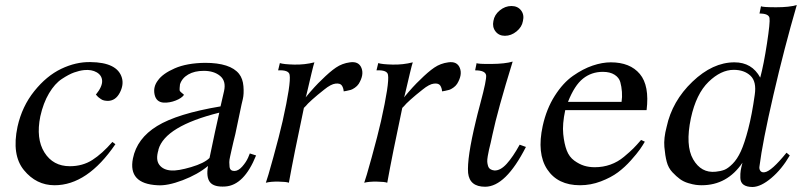

<svg xmlns="http://www.w3.org/2000/svg" viewBox="-20 -730 3203 767"><path d="M467 -419Q475 -391 458.5 -359.5Q442 -328 412 -327Q404 -327 396.5 -328.5Q389 -330 383.5 -334Q378 -338 374.5 -340.5Q371 -343 367 -348L363 -352Q389 -384 388 -407Q387 -429 366.5 -441Q346 -453 316 -450Q297 -448 276 -440.5Q255 -433 227 -414.5Q199 -396 176 -357.5Q153 -319 141 -265Q123 -176 157.5 -121Q192 -66 259 -66Q310 -66 349 -91Q388 -116 429 -163L441 -154Q329 10 198 10Q125 10 75.5 -50.5Q26 -111 50 -224Q68 -305 117 -366Q166 -427 224.5 -455Q283 -483 341 -482Q449 -481 467 -419Z M1003 -109Q955 10 880 15Q835 18 819 -2Q803 -22 811 -67Q770 -33 709.5 -10Q649 13 609 10Q491 4 511 -97Q527 -177 607.5 -226.5Q688 -276 861 -305L875 -366Q884 -406 859.5 -426.5Q835 -447 794 -447Q757 -447 732 -432.5Q707 -418 699 -393Q697 -375 697.5 -370Q698 -365 706 -359Q714 -353 715 -351Q706 -338 682 -328.5Q658 -319 634 -320Q604 -322 597.5 -352.5Q591 -383 611 -409Q630 -436 678 -457Q726 -478 799 -479Q900 -479 935 -435Q950 -416 952.5 -385.5Q955 -355 950 -334L945 -313L920 -194Q917 -182 912.5 -163.5Q908 -145 905.5 -133Q903 -121 899.5 -106Q896 -91 896 -82Q896 -73 897 -64Q898 -55 903 -51Q908 -47 916 -47Q932 -47 947.5 -64.5Q963 -82 971 -100L978 -117ZM856 -280Q640 -226 613 -133V-131Q601 -92 616.5 -71.5Q632 -51 664 -49Q691 -47 743.5 -62.5Q796 -78 817 -99Q841 -215 856 -280Z M1413 -395Q1407 -386 1397.5 -379.5Q1388 -373 1381.5 -371Q1375 -369 1364.5 -367Q1354 -365 1353 -365Q1352 -379 1345.5 -388.5Q1339 -398 1320.5 -396Q1302 -394 1275 -372Q1247 -350 1227 -332Q1207 -314 1201 -306L1194 -299Q1154 -111 1134 0Q1124 -4 1092.5 -4.5Q1061 -5 1042 0Q1048 -15 1072 -102Q1096 -189 1109 -246Q1143 -398 1137 -431Q1134 -451 1091 -449L1098 -478Q1113 -473 1155 -472Q1197 -471 1236 -481Q1233 -473 1224.5 -437.5Q1216 -402 1209 -371.5Q1202 -341 1201 -341Q1239 -387 1265 -411Q1297 -443 1322 -460Q1347 -477 1378 -481Q1413 -486 1424 -458.5Q1435 -431 1413 -395Z M1806 -395Q1800 -386 1790.5 -379.5Q1781 -373 1774.5 -371Q1768 -369 1757.5 -367Q1747 -365 1746 -365Q1745 -379 1738.5 -388.5Q1732 -398 1713.5 -396Q1695 -394 1668 -372Q1640 -350 1620 -332Q1600 -314 1594 -306L1587 -299Q1547 -111 1527 0Q1517 -4 1485.5 -4.5Q1454 -5 1435 0Q1441 -15 1465 -102Q1489 -189 1502 -246Q1536 -398 1530 -431Q1527 -451 1484 -449L1491 -478Q1506 -473 1548 -472Q1590 -471 1629 -481Q1626 -473 1617.5 -437.5Q1609 -402 1602 -371.5Q1595 -341 1594 -341Q1632 -387 1658 -411Q1690 -443 1715 -460Q1740 -477 1771 -481Q1806 -486 1817 -458.5Q1828 -431 1806 -395Z M2069 -646Q2065 -622 2043.5 -604.5Q2022 -587 1997 -587Q1973 -587 1959.5 -604.5Q1946 -622 1951 -646Q1955 -671 1976.5 -688.5Q1998 -706 2023 -706Q2048 -706 2061.5 -688.5Q2075 -671 2069 -646ZM2081 -143Q2000 16 1918 16Q1856 16 1850 -39Q1845 -98 1881 -247Q1886 -269 1899 -317.5Q1912 -366 1917.5 -393Q1923 -420 1922 -429Q1919 -449 1878 -449L1884 -478Q1888 -474 1943 -474.5Q1998 -475 2028 -484Q1968 -290 1947 -191Q1945 -179 1940.5 -161Q1936 -143 1933.5 -132Q1931 -121 1928.5 -106.5Q1926 -92 1926.5 -84Q1927 -76 1929.5 -67.5Q1932 -59 1938.5 -54.5Q1945 -50 1955 -49Q1979 -48 2004 -75.5Q2029 -103 2056 -152Z M2563 -290H2238Q2226 -234 2230 -194.5Q2234 -155 2244 -129Q2254 -103 2274 -88.5Q2294 -74 2313.5 -68Q2333 -62 2356 -62Q2389 -62 2418.5 -72.5Q2448 -83 2472.5 -103.5Q2497 -124 2510 -137Q2523 -150 2541 -171L2556 -164Q2548 -150 2536.5 -133.5Q2525 -117 2500.5 -89.5Q2476 -62 2448.5 -41.5Q2421 -21 2380.5 -5.5Q2340 10 2297 10Q2208 10 2166 -53.5Q2124 -117 2148 -227Q2163 -295 2196 -347Q2229 -399 2269 -427Q2309 -455 2347.5 -468Q2386 -481 2420 -481Q2497 -481 2536 -434.5Q2575 -388 2563 -290ZM2463 -323Q2466 -342 2464.5 -363Q2463 -384 2458 -402Q2453 -420 2435 -431.5Q2417 -443 2388 -443Q2343 -443 2309 -416Q2275 -389 2249 -323Z M3163 -710Q3113 -538 3069.5 -350Q3026 -162 3014 -66Q3012 -55 3017.5 -47.5Q3023 -40 3035 -42Q3062 -46 3122 -120L3135 -109Q3103 -54 3061.5 -19Q3020 16 2987 17Q2963 17 2950.5 8Q2938 -1 2937.5 -19Q2937 -37 2939 -49Q2941 -61 2946 -80Q2885 10 2783 10Q2772 10 2760 8.5Q2748 7 2729.5 1.5Q2711 -4 2696.5 -14.5Q2682 -25 2666 -42Q2650 -59 2643.5 -83.5Q2637 -108 2634 -143Q2631 -178 2643 -223Q2665 -326 2746 -403.5Q2827 -481 2914 -481Q2984 -481 3017 -420Q3031 -472 3044 -557Q3057 -642 3054 -658Q3051 -676 3014 -676L3020 -705Q3027 -701 3080.5 -701Q3134 -701 3163 -710ZM2995 -351Q3003 -404 2978 -427.5Q2953 -451 2911 -451Q2860 -451 2810.5 -403Q2761 -355 2740 -258Q2717 -149 2749 -93.5Q2781 -38 2839 -44Q2859 -46 2873.5 -51.5Q2888 -57 2906.5 -75.5Q2925 -94 2939.5 -125.5Q2954 -157 2969 -214.5Q2984 -272 2995 -351Z"/></svg>

Font: GFS Artemisia
Style: Italic
Weight: 400
Italic angle: -12°
Designer: Takis Katsoulidis and George D. Matthiopoulos
Foundry: George Matthiopoulos and Takis Katsoulidis
Version: Version 1.0